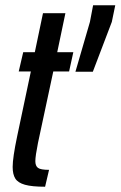

<svg xmlns="http://www.w3.org/2000/svg" viewBox="-20 -708 457 728"><path d="M28 -75Q28 -110 45 -191L97 -437H51L68 -510H112L143 -658H228L197 -510H258L242 -437H182L124 -166Q114 -116 114 -97Q114 -79 124 -71.5Q134 -64 166 -64L151 0Q101 0 74.5 -7.5Q48 -15 38 -31Q28 -47 28 -75ZM266 -436 321 -625 333 -688H417L404 -625L332 -436Z"/></svg>

Font: Saira Ultra Condensed SemiBold
Style: Italic
Weight: 600
Width: 1
Italic angle: -12°
Designer: Hector Gatti with collaboration of the Omnibus-Type team
Foundry: Omnibus-Type
Version: Version 1.001; ttfautohint (v1.8)